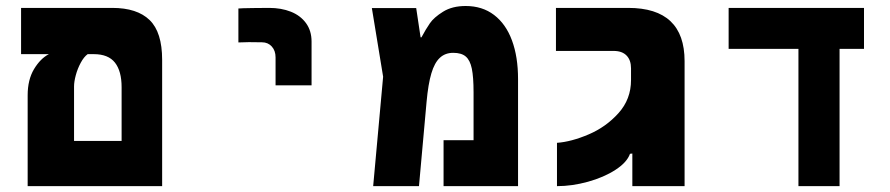

<svg xmlns="http://www.w3.org/2000/svg" viewBox="-20 -636 3040 656"><path d="M52 -609H363.5Q448.5 -609 491.2 -567.5Q534 -526 534 -431.5V0H74.5V-310.5Q74.5 -363.5 96.2 -399.8Q118 -436 147 -451H52ZM395.5 -154.5V-338Q395.5 -393 372.8 -422Q350 -451 300.5 -451H279.5Q266.5 -441.5 255.8 -421.5Q245 -401.5 239 -379.2Q233 -357 233 -340.5V-154.5Z M899.5 -609Q882 -609 843.2 -608.5Q804.5 -608 794.5 -607V-491Q816.5 -492 830.5 -492L875 -491.5Q895.5 -491.5 908.5 -477.2Q921.5 -463 921.5 -440V-344.5H1044.5V-494Q1044.5 -531 1025.5 -557Q1006.5 -583 973.8 -596Q941 -609 899.5 -609Z M1750 -366V0H1495.5V-157H1598V-320.5Q1598 -373 1592 -401.8Q1586 -430.5 1571.2 -443Q1556.5 -455.5 1528.5 -455.5Q1501 -455.5 1482.8 -438.5Q1464.5 -421.5 1453.8 -385.2Q1443 -349 1437.5 -288.5L1411.5 0H1255L1289 -374L1250.5 -608.5H1402L1417 -508.5H1420Q1435 -536.5 1448.8 -556.5Q1462.5 -576.5 1493.8 -596Q1525 -615.5 1571 -615.5Q1628 -615.5 1668.2 -584.8Q1708.5 -554 1729.2 -498Q1750 -442 1750 -366Z M2136 -362.5V-402.5Q2136 -430.5 2120.8 -446.2Q2105.5 -462 2076.5 -462H1879.5V-609H2126.5Q2319 -609 2319 -427V-202.5V0H2140.5V-111.5L2132.5 -110.5Q2122 -81 2082.5 -55.5Q2043 -30 1988.8 -15Q1934.5 0 1883 0V-148Q1932 -151.5 1991.2 -176.8Q2050.5 -202 2093.2 -249.5Q2136 -297 2136 -362.5Z M2708 -469H2469.5V-609H2932V-469H2848.5V0H2708Z"/></svg>

Font: JuliaMono Black
Style: Regular
Weight: 900
Monospace: yes
Designer: cormullion
Foundry: corm
Version: Version 0.054; ttfautohint (v1.8.4)